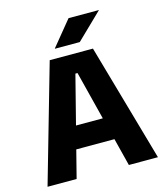

<svg xmlns="http://www.w3.org/2000/svg" viewBox="-121 -917 865 1008"><g transform="rotate(-15 311.5 -413.0)"><path d="M11.5 0 194.5 -639H429.5L611.5 0H453.5L318 -536H306.5L169.5 0ZM167 -150.5V-272H455V-150.5ZM347 -826.5H511V-825L371.5 -690H236.5V-691.5Z"/></g></svg>

Font: Anek Gurmukhi Medium
Style: Bold
Weight: 700
Version: Version 1.003